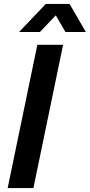

<svg xmlns="http://www.w3.org/2000/svg" viewBox="-20 -957 457 977"><path d="M19 0 170 -729H301L150 0ZM77 -794 213 -937H334L417 -794H313L264 -879L183 -794Z"/></svg>

Font: Mona Sans ExtraLight SemiBold
Style: Italic
Weight: 600
Italic angle: -11.6951°
Version: Version 2.000